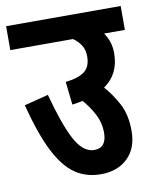

<svg xmlns="http://www.w3.org/2000/svg" viewBox="-74 -679 594 736"><g transform="rotate(-10 223.0 -311.0)"><path d="M0 -622H446V-529H365Q377 -512 383.5 -492Q390 -472 390 -449Q390 -367 329 -325Q357 -294 380.5 -250.5Q404 -207 404 -144Q404 -76 364.5 -38Q325 0 260 0Q203 0 160 -29.5Q117 -59 82.5 -127Q48 -195 18 -311L112 -335Q143 -218 175 -157Q207 -96 251 -96Q299 -96 299 -156Q299 -193 282 -226Q265 -259 239 -289Q220 -285 198 -282L188 -372Q236 -377 261 -395Q286 -413 286 -454Q286 -479 275 -497Q264 -515 244 -529H0Z"/></g></svg>

Font: Noto Sans ExtraCondensed SemiBold
Style: Regular
Weight: 600
Width: 2
Designer: Monotype Design Team
Foundry: Monotype Imaging Inc.
Version: Version 2.013; ttfautohint (v1.8.4.7-5d5b)